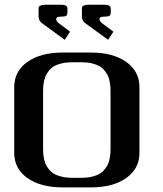

<svg xmlns="http://www.w3.org/2000/svg" viewBox="-20 -811 707 831"><path d="M334.5 -770Q334.5 -777.8 335.7 -781.2Q336.9 -784.7 344 -787.6Q351.1 -790.5 365.7 -790.5H428.2Q439.5 -790.5 446.3 -789.1Q453.1 -787.6 455.8 -783.9Q458.5 -780.3 459 -777.8Q459.5 -775.4 459.5 -770V-759.3Q459.5 -747.1 454.3 -742.9Q449.2 -738.8 428.2 -738.8Q410.6 -738.8 410.6 -728Q410.6 -721.2 418.9 -712.9L470.7 -673.8L447.8 -638.7L348.1 -711.4Q335 -721.7 334.5 -738.8ZM147 -770Q147 -777.8 148.2 -781.2Q149.4 -784.7 156.5 -787.6Q163.6 -790.5 178.2 -790.5H240.7Q252 -790.5 258.8 -789.1Q265.6 -787.6 268.3 -783.9Q271 -780.3 271.5 -777.8Q272 -775.4 272 -770V-759.3Q272 -747.1 266.8 -742.9Q261.7 -738.8 240.7 -738.8Q223.1 -738.8 223.1 -728Q223.1 -721.2 231.4 -712.9L283.2 -673.8L260.3 -638.7L160.6 -711.4Q147.5 -721.7 147 -738.8ZM250 0Q156.2 0 98.9 -40.3Q41.5 -80.6 41.5 -149.9V-433.1Q41.5 -502.9 98.9 -543.2Q156.2 -583.5 250 -583.5H375Q468.8 -583.5 526.1 -543.2Q583.5 -502.9 583.5 -433.1V-149.9Q583.5 -80.6 526.1 -40.3Q468.8 0 375 0ZM333.5 -41.5Q358.4 -41.5 378.4 -46.4Q398.4 -51.3 411.1 -58.8Q423.8 -66.4 433.1 -78.1Q442.4 -89.8 447.3 -100.3Q452.1 -110.8 454.8 -125.5Q457.5 -140.1 458 -149.9Q458.5 -159.7 458.5 -172.9V-410.6Q458.5 -423.8 458 -433.3Q457.5 -442.9 454.8 -457.5Q452.1 -472.2 447.3 -482.7Q442.4 -493.2 433.1 -505.1Q423.8 -517.1 411.1 -524.4Q398.4 -531.7 378.4 -536.6Q358.4 -541.5 333.5 -541.5H291.5Q266.6 -541.5 246.6 -536.6Q226.6 -531.7 213.9 -524.4Q201.2 -517.1 191.9 -505.1Q182.6 -493.2 177.7 -482.7Q172.9 -472.2 170.2 -457.5Q167.5 -442.9 167 -433.3Q166.5 -423.8 166.5 -410.6V-172.9Q166.5 -159.7 167 -149.9Q167.5 -140.1 170.2 -125.5Q172.9 -110.8 177.7 -100.3Q182.6 -89.8 191.9 -78.1Q201.2 -66.4 213.9 -58.8Q226.6 -51.3 246.6 -46.4Q266.6 -41.5 291.5 -41.5Z"/></svg>

Font: Gputeks
Style: Bold
Weight: 600
Width: 8
Version: Version 0.9